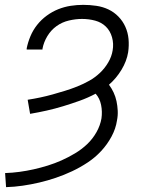

<svg xmlns="http://www.w3.org/2000/svg" viewBox="-20 -548 640 791"><path d="M5 223 3 194 1 165Q31 164 60.5 160Q90 156 119 149.5Q148 143 177 134Q206 125 234 112.5Q262 100 289.5 83.5Q317 67 339.5 45.5Q362 24 377.5 -3.5Q393 -31 398 -60Q402 -88 396.5 -115.5Q391 -143 374 -162Q342 -145 308.5 -133Q275 -121 240.5 -110.5Q206 -100 172.5 -92.5Q139 -85 104 -79L94 -137Q120 -141 146 -146.5Q172 -152 197 -159Q222 -166 248 -174Q274 -182 299 -192Q324 -202 348 -215.5Q372 -229 392 -248Q412 -267 426 -291Q440 -315 444 -340Q449 -368 441.5 -394.5Q434 -421 416 -438.5Q398 -456 372 -463Q346 -470 318 -470Q292 -470 264 -463.5Q236 -457 213 -440.5Q190 -424 175 -399Q160 -374 155 -347V-344H90V-349Q95 -374 105.5 -399Q116 -424 133 -445.5Q150 -467 172.5 -483.5Q195 -500 220 -510Q245 -520 271 -524Q297 -528 323 -528Q350 -528 377 -524Q404 -520 427 -509Q450 -498 468 -479.5Q486 -461 496.5 -437.5Q507 -414 509.5 -387.5Q512 -361 508 -333Q502 -296 480.5 -260.5Q459 -225 429 -199Q440 -184 448 -167Q456 -150 460 -131Q464 -112 465 -92Q466 -72 462 -52Q457 -18 439.5 14.5Q422 47 397 74Q372 101 341 121.5Q310 142 277 157.5Q244 173 210 184.5Q176 196 142 204Q108 212 73.5 217Q39 222 5 223Z"/></svg>

Font: Iosevka Light Extended Oblique
Style: Regular
Weight: 300
Width: 7
Italic angle: -9°
Monospace: yes
Designer: Belleve Invis
Foundry: Belleve Invis
Version: Version 32.5.0; ttfautohint (v1.8.4)